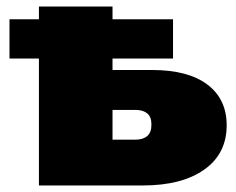

<svg xmlns="http://www.w3.org/2000/svg" viewBox="-20 -567 723 587"><path d="M417 0H99V-388H9V-508H99V-547H324V-508H509V-388H324V-353H445Q555 -353 614 -308.5Q673 -264 673 -184Q673 -97 604.5 -48.5Q536 0 417 0ZM394 -140Q417 -140 430 -151Q443 -162 443 -186Q443 -210 430 -220.5Q417 -231 394 -231H324V-140Z"/></svg>

Font: Montserrat Black
Style: Regular
Weight: 900
Designer: Julieta Ulanovsky
Foundry: Julieta Ulanovsky
Version: Version 9.000; ttfautohint (v1.8.4.7-5d5b)